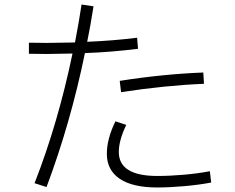

<svg xmlns="http://www.w3.org/2000/svg" viewBox="-20 -826 1040 850"><path d="M591 -610Q471 -595 356 -591Q292 -280 186 2L133 -15Q237 -281 301 -589Q221 -587 184 -587L108 -588V-637L187 -636Q226 -636 312 -638Q331 -737 341 -806L394 -798Q380 -708 366 -641Q485 -646 587 -659ZM510 -468Q701 -498 880 -505L883 -455Q712 -448 516 -418ZM915 -18Q864 -8 797.5 -2Q731 4 676 4Q567 4 510 -34.5Q453 -73 453 -145Q453 -211 491 -289L539 -273Q506 -205 506 -153Q506 -47 677 -47Q732 -47 794.5 -52.5Q857 -58 909 -68Z"/></svg>

Font: IBM Plex Sans JP Light
Style: Regular
Weight: 300
Designer: Mike Abbink; Paul van der Laan; Pieter van Rosmalen; Wujin Sim; Yejin Wi; Jinhee Kim; Boomi Park; Yona Kim; Kichan Ma
Foundry: Sandoll Inc.
Version: Version 1.002